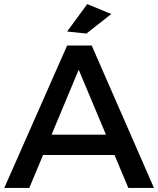

<svg xmlns="http://www.w3.org/2000/svg" viewBox="-20 -924 778 944"><path d="M310 -700H431L737 0H611L367 -581L124 0H1ZM155 -262H574V-162H155ZM409 -904 527 -855 405 -759 310 -769Z"/></svg>

Font: Alexandria
Style: Regular
Weight: 400
Designer: Mohamed Gaber
Foundry: Kief Type Foundry
Version: Version 5.100